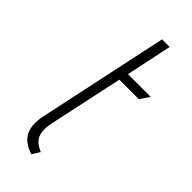

<svg xmlns="http://www.w3.org/2000/svg" viewBox="-233 -738 788 788"><g transform="rotate(45 161.0 -343.5)"><path d="M111 -132 181 -459H294L322 -500H190L232 -700H188L67 -132Q55 -74 72.5 -39Q90 -4 142 13L163 -21Q139 -31 125.5 -45Q112 -59 108.5 -81Q105 -103 111 -132Z"/></g></svg>

Font: Advent Pro Light
Style: Italic
Weight: 300
Italic angle: -12°
Version: Version 3.000